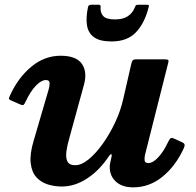

<svg xmlns="http://www.w3.org/2000/svg" viewBox="-20 -769 824 806"><path d="M448.5 -595Q514 -595 550.5 -633.2Q587 -671.5 603.5 -737Q605.5 -744.5 604.8 -746.8Q604 -749 596 -749H560Q551 -749 549.2 -745.2Q547.5 -741.5 544.5 -734.5Q535.5 -713.5 516 -700.5Q496.5 -687.5 462 -687.5Q425.5 -687.5 412.8 -702.2Q400 -717 402.5 -741Q403 -749 395 -749H363Q351.5 -749 349.5 -739.5Q340 -695 345.2 -662.5Q350.5 -630 375 -612.5Q399.5 -595 448.5 -595ZM24 -372.5Q18.5 -361 17.5 -356.2Q16.5 -351.5 28.5 -346.5L62.5 -331.5Q75.5 -326 79 -328.8Q82.5 -331.5 88 -343.5Q108 -386 130.8 -409.5Q153.5 -433 172.5 -433Q188 -433 188.2 -420.2Q188.5 -407.5 184.5 -394.5L121.5 -179Q104.5 -122 108.8 -84.5Q113 -47 132.2 -25.5Q151.5 -4 180 5Q208.5 14 240 14Q294 14 346 -20Q398 -54 438 -114.5Q443.5 -122 446.8 -121.8Q450 -121.5 448.5 -112.5L441.5 -80Q436.5 -37.5 463 -10Q489.5 17.5 539 17.5Q606.5 17.5 661.2 -26.5Q716 -70.5 750.5 -144.5Q756.5 -157.5 754.5 -163.2Q752.5 -169 738.5 -174.5L711.5 -187Q699 -192 695 -187.8Q691 -183.5 685.5 -172.5Q667 -133 644.5 -108.8Q622 -84.5 602.5 -84.5Q588 -84.5 587 -96.2Q586 -108 589 -120L686 -504.5Q689 -516 685.2 -518Q681.5 -520 667 -520H552.5Q540 -520 536.5 -514.8Q533 -509.5 531 -500.5L497.5 -354Q486.5 -304 463.2 -254.8Q440 -205.5 411 -165Q382 -124.5 352 -100Q322 -75.5 296 -75.5Q271 -75.5 263 -91.2Q255 -107 259 -135Q263 -163 274 -200L332 -411.5Q347.5 -466 324 -500.5Q300.5 -535 234.5 -535Q167.5 -535 112.5 -489.8Q57.5 -444.5 24 -372.5Z"/></svg>

Font: Besley
Style: Bold Italic
Weight: 700
Italic angle: -13°
Designer: Owen Earl
Foundry: indestructible type*
Version: Version 2.001